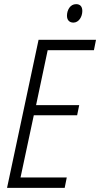

<svg xmlns="http://www.w3.org/2000/svg" viewBox="-20 -906 483 926"><path d="M334 -797C360 -797 377 -825 377 -853C377 -874 367 -886 347 -886C318 -886 303 -857 303 -830C303 -809 315 -797 334 -797ZM14 0H292L302 -50H79L143 -350H352L362 -399H154L210 -664H433L443 -714H166Z"/></svg>

Font: Noto Sans Condensed Light
Style: Italic
Weight: 300
Width: 3
Italic angle: -12°
Designer: Monotype Design Team
Foundry: Monotype Imaging Inc.
Version: Version 2.013